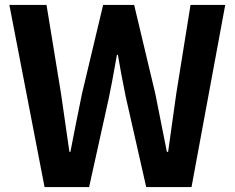

<svg xmlns="http://www.w3.org/2000/svg" viewBox="-20 -760 955 780"><path d="M161 0 18 -740H169L228 -379Q233 -344 244.5 -264.5Q256 -185 262 -143H266Q288 -257 313 -379L399 -740H525L611 -379Q620 -334 637.5 -245.5Q655 -157 658 -143H663Q681 -276 696 -379L754 -740H895L758 0H574L491 -366Q471 -464 459 -537H455Q434 -418 423 -366L342 0Z"/></svg>

Font: Noto Sans Korean Bold
Style: Bold
Weight: 700
Designer: Ryoko NISHIZUKA  (kana & ideographs); Paul D. Hunt (Latin, Greek & Cyrillic); Wenlong ZHANG  (bopomofo); Sandoll Communi
Foundry: Adobe Systems Incorporated
Version: Version 1.000;PS 1;hotconv 1.0.78;makeotf.lib2.5.61930